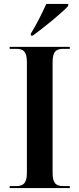

<svg xmlns="http://www.w3.org/2000/svg" viewBox="-20 -951 402 971"><path d="M136 -781V-771H146C201 -811 294 -886 325 -921V-931H214C194 -886 164 -826 136 -781ZM29 0H333V-10H300C263 -10 246 -24 246 -77V-636C246 -690 263 -704 300 -704H333V-714H29V-704H62C98 -704 116 -691 116 -637V-77C116 -24 98 -10 62 -10H29Z"/></svg>

Font: Noto Serif Display SemiCondensed SemiBold
Style: Regular
Weight: 600
Width: 4
Designer: Monotype Design Team
Foundry: Monotype Imaging Inc.
Version: Version 2.009